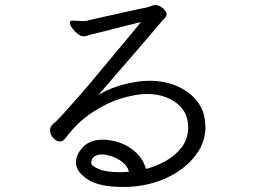

<svg xmlns="http://www.w3.org/2000/svg" viewBox="-20 -727 1040 756"><path d="M462 9Q368 9 323.5 -21.5Q279 -52 279 -87Q279 -119 307 -148Q335 -177 384 -177Q419 -177 453.5 -164.5Q488 -152 515.5 -126.5Q543 -101 555 -62Q592 -71 630.5 -92Q669 -113 695 -146.5Q721 -180 721 -227Q721 -230 720.5 -233.5Q720 -237 720 -240Q717 -276 695 -302Q673 -328 637.5 -342.5Q602 -357 560 -357Q515 -357 457.5 -339.5Q400 -322 342 -283.5Q284 -245 237 -182Q228 -170 216 -170Q202 -170 189.5 -184Q177 -198 177 -214Q177 -228 190 -240Q202 -249 227 -276.5Q252 -304 286 -342.5Q320 -381 356.5 -425Q393 -469 428 -511Q463 -553 491.5 -587Q520 -621 535 -640Q512 -635 475 -625.5Q438 -616 401.5 -606.5Q365 -597 342 -592Q333 -590 325 -587Q317 -584 309 -584Q298 -584 285.5 -594Q273 -604 264 -616.5Q255 -629 255 -638Q255 -643 260 -645Q262 -646 268 -646Q275 -646 285 -645Q295 -644 305 -644Q309 -644 312.5 -644Q316 -644 320 -645Q328 -647 352 -652.5Q376 -658 407.5 -665Q439 -672 470.5 -679Q502 -686 525 -691Q548 -696 555 -697Q566 -699 574.5 -703Q583 -707 592 -707Q608 -707 622 -694Q636 -681 636 -672Q636 -662 628 -654.5Q620 -647 615 -641Q563 -579 501 -507.5Q439 -436 368 -354Q419 -383 472.5 -396Q526 -409 568 -409Q627 -409 675.5 -388.5Q724 -368 754.5 -330.5Q785 -293 788 -241Q788 -237 788.5 -233.5Q789 -230 789 -227Q789 -165 748 -112.5Q707 -60 638 -27.5Q569 5 484 9ZM488 -51Q481 -75 460.5 -90Q440 -105 418 -112Q396 -119 382 -119Q361 -119 350 -109.5Q339 -100 339 -86Q339 -74 368.5 -61.5Q398 -49 452 -49Q460 -49 469 -49.5Q478 -50 488 -51Z"/></svg>

Font: QiushuiShotai Bright
Style: Regular
Weight: 400
Designer: Christian Thalmann (Catharsis Fonts)
Version: Version 1.250;